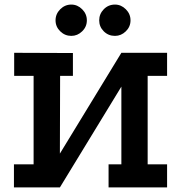

<svg xmlns="http://www.w3.org/2000/svg" viewBox="-20 -820 793 840"><path d="M42 -589 299 -588V-488H243L242 -148L511 -589H711V-488H626V-101H711V0H455V-101H511V-441L242 0H41V-101H127V-488H42ZM483 -800Q510 -800 530.5 -779.5Q551 -759 551 -731Q551 -703 530.5 -683Q510 -663 483 -663Q454 -663 434 -683Q414 -703 414 -731Q414 -759 434 -779.5Q454 -800 483 -800ZM292 -800Q319 -800 339.5 -779.5Q360 -759 360 -731Q360 -703 339.5 -683Q319 -663 292 -663Q264 -663 243.5 -683Q223 -703 223 -731Q223 -759 243.5 -779.5Q264 -800 292 -800Z"/></svg>

Font: Podkova
Style: Bold
Weight: 700
Designer: Ilya Yudin
Foundry: Cyreal (www.cyreal.org)
Version: Version 2.102; ttfautohint (v1.8.1.43-b0c9)